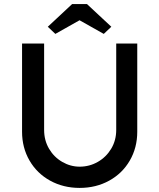

<svg xmlns="http://www.w3.org/2000/svg" viewBox="-20 -914 780 940"><path d="M652 -269Q652 -191 615.5 -128Q579 -65 514.5 -29.5Q450 6 370 6Q290 6 225.5 -29.5Q161 -65 124.5 -128Q88 -191 88 -269V-701H196V-278Q196 -227 220 -186Q244 -145 284.5 -121.5Q325 -98 370 -98Q418 -98 459 -121.5Q500 -145 524.5 -186Q549 -227 549 -278V-701H652ZM384 -823 251 -748 214 -783 333 -894H406L525 -783L488 -748L355 -823Z"/></svg>

Font: Lexend
Style: Regular
Weight: 400
Designer: Thomas Jockin
Foundry: Lexend
Version: Version 1.000